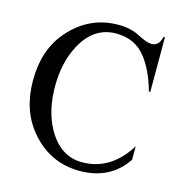

<svg xmlns="http://www.w3.org/2000/svg" viewBox="-111 -849 920 961"><g transform="rotate(15 349.5 -368.5)"><path d="M385.3 9.8Q231 9.8 128.9 -112.3Q43.9 -213.9 43.9 -368.7Q43.9 -524.9 128.9 -625Q232.9 -747.1 386.7 -747.1Q450.2 -747.1 497.3 -722.2Q544.4 -697.3 569.3 -697.3Q607.9 -697.3 618.7 -747.1H626V-463.9H618.7Q589.4 -569.3 538.6 -632.8Q482.9 -702.1 386.7 -702.1Q269.5 -702.1 206.1 -581.5Q158.2 -491.2 158.2 -369.1Q158.2 -244.1 206.1 -155.8Q272 -35.2 386.2 -35.2Q535.2 -35.2 626 -182.1V-112.3Q544.9 9.8 385.3 9.8Z"/></g></svg>

Font: Modern Antiqua
Style: Book
Weight: 400
Designer: Wojciech Kalinowski "wmk69" (wmk69@o2.pl)
Foundry: Wojciech Kalinowski "wmk69" (wmk69@o2.pl)
Version: Version 3.1.0; 2021-05-28